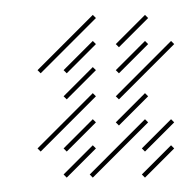

<svg xmlns="http://www.w3.org/2000/svg" viewBox="-20 -239 259 263"><path d="M71.4 -138.6 111.4 -178.6 107.1 -182.9 67.1 -142.9ZM71.4 -102.9 111.4 -142.9 107.1 -147.1 67.1 -107.1ZM35.7 -31.4 111.4 -107.1 107.1 -111.4 31.4 -35.7ZM71.4 -31.4 111.4 -71.4 107.1 -75.7 67.1 -35.7ZM71.4 4.3 111.4 -35.7 107.1 -40 67.1 0ZM107.1 4.3 182.9 -71.4 178.6 -75.7 102.9 0ZM178.6 4.3 218.6 -35.7 214.3 -40 174.3 0ZM142.9 -67.1 182.9 -107.1 178.6 -111.4 138.6 -71.4ZM142.9 -102.9 218.6 -178.6 214.3 -182.9 138.6 -107.1ZM142.9 -138.6 182.9 -178.6 178.6 -182.9 138.6 -142.9ZM142.9 -174.3 182.9 -214.3 178.6 -218.6 138.6 -178.6ZM35.7 -138.6 111.4 -214.3 107.1 -218.6 31.4 -142.9ZM178.6 -31.4 218.6 -71.4 214.3 -75.7 174.3 -35.7Z"/></svg>

Font: Gossip Low Needlepoint
Style: Regular
Weight: 100
Width: 3
Designer: Deborah Khodanovich
Version: Version 1.001;Glyphs 3.3.1 (3343)